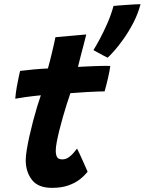

<svg xmlns="http://www.w3.org/2000/svg" viewBox="-20 -883 698 927"><path d="M403 -54.1Q389 -35.9 366.4 -17.8Q343.8 0.2 310.4 12.1Q277.1 24 231.1 24Q163.8 24 134 -14.9Q104.2 -53.8 104.2 -109.8Q104.2 -128.8 109.1 -159.1Q114 -189.5 121.9 -225.2Q129.9 -261 139.5 -297.6Q149.1 -334.2 159 -366.9Q168.9 -399.6 177.2 -423Q137 -419 102 -414.1Q67 -409.2 53.6 -406.4Q55.9 -434.2 61 -463.3Q66.1 -492.4 70.9 -513.9Q75.6 -535.4 77 -540.6Q107.2 -544.4 141.1 -547.6Q174.9 -550.8 211.4 -552.5Q216.9 -572.6 222.4 -594.1Q228 -615.5 232.6 -635.9Q237.2 -654.6 241.3 -673.4Q245.4 -692.1 247.6 -703.4L396.4 -716.6Q395.6 -713.2 392.5 -700.9Q389.4 -688.5 384.8 -670.4Q380.1 -652.4 374.5 -631.5Q370.5 -616.1 365.9 -597.9Q361.2 -579.6 356.5 -559.9Q373.1 -560.9 395.5 -562Q417.9 -563.1 431.1 -563.5Q452.6 -564.6 469.5 -564.8Q486.4 -565 497.7 -564.9Q509 -564.8 512.5 -564.6Q509.5 -540.9 501.2 -505.1Q492.9 -469.4 485.1 -441.8Q480.1 -441.9 452.1 -441.1Q424.1 -440.4 397.6 -438.5Q379.6 -437.4 358.3 -435.8Q337 -434.2 319.9 -433.1Q311.9 -410 302.3 -380Q292.8 -350 283.4 -317.2Q274 -284.4 266.3 -253.2Q258.6 -222.1 253.9 -196.8Q249.2 -171.4 249.2 -156.1Q249.2 -136.1 255.3 -124.8Q261.4 -113.5 280.6 -113.5Q296.5 -113.5 309.9 -122.3Q323.2 -131.1 333.8 -143.2Q344.4 -155.2 351.9 -165.5Q354.6 -161.2 362.1 -145.2Q369.6 -129.2 378.4 -109.6Q387.1 -90 394.1 -74.2Q401 -58.4 403 -54.1ZM658.5 -862.8Q646.1 -815.8 623.8 -772.9Q601.4 -730 576.6 -695.1Q551.8 -660.2 530.7 -636.6Q509.6 -613 499.6 -604.4Q493.2 -607.4 478.1 -615.4Q462.9 -623.5 448.8 -631.4Q434.6 -639.2 431.1 -641.2Q442.6 -659 460.9 -692.9Q479.2 -726.9 497.9 -769.3Q516.6 -811.8 528 -854.2Q534 -855.2 551.3 -856.4Q568.6 -857.6 589.8 -859.2Q610.9 -860.9 629.8 -861.8Q648.8 -862.8 658.5 -862.8Z"/></svg>

Font: Grandstander Thin
Style: Italic
Weight: 100
Italic angle: -15°
Designer: Tyler Finck
Foundry: Etcetera Type Co
Version: Version 1.200